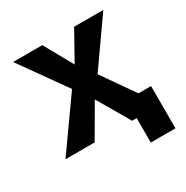

<svg xmlns="http://www.w3.org/2000/svg" viewBox="-159 -679 919 951"><g transform="rotate(-30 301.0 -203.5)"><path d="M434.1 0H408.2L300.8 -184.1L193.8 0H26.9L229 -285.2L43 -546.9H210L300.8 -383.8L392.1 -546.9H559.1L375 -285.2L503.4 -102.1H575.2V139.6H434.1Z"/></g></svg>

Font: Hack
Style: Bold
Weight: 700
Monospace: yes
Designer: Christopher Simpkins
Foundry: Christopher Simpkins
Version: Version 2.017